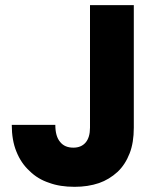

<svg xmlns="http://www.w3.org/2000/svg" viewBox="-20 -722 618 749"><path d="M502 -224.1Q502 -165.5 485.8 -124Q468.8 -80.1 439 -51.8Q405.8 -21.5 366.2 -7.8Q323.2 6.8 271 6.8Q213.4 6.8 171.9 -8.8Q127 -23.4 95.2 -55.2Q62 -85.4 43.9 -130.9Q25.9 -174.8 25.9 -234.9H195.8Q195.8 -189.9 214.8 -168Q232.4 -146 266.1 -146Q296.9 -146 314 -166Q331.1 -186 331.1 -224.1V-702.1H502Z"/></svg>

Font: PoppinsZ
Style: Bold
Weight: 700
Designer: Ninad Kale (Devanagari), Jonny Pinhorn (Latin)
Foundry: Indian Type Foundry
Version: Version 3.002;FEAKit 1.0